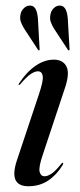

<svg xmlns="http://www.w3.org/2000/svg" viewBox="-20 -655 286 684"><path d="M138.5 -27Q149.5 -27 163.2 -36Q177 -45 197.5 -70.5Q201.5 -76 204 -75Q207 -74 203 -66.5Q181 -31 150.8 -11.2Q120.5 8.5 81 8.5Q10.5 8.5 39.5 -81.5L119 -320Q135 -367.5 132.2 -384.2Q129.5 -401 115 -401Q104.5 -401 90.2 -391.8Q76 -382.5 53 -356Q49.5 -351.5 47 -352.5Q44.5 -353 48 -358Q74.5 -398.5 106.5 -420.5Q138.5 -442.5 171.5 -442.5Q203.5 -442.5 216.2 -419.2Q229 -396 212.5 -345L132 -102.5Q117 -58 121.2 -42.5Q125.5 -27 138.5 -27ZM115.5 -581.5 121 -481.5Q121.8 -477.5 120.1 -476Q118 -474.5 115.9 -477L67.4 -551Q59 -564 54.2 -577.2Q49.4 -590.5 54 -607.5Q56.9 -618.5 66.5 -627.2Q76.2 -636 89.6 -635Q113.4 -633 115.5 -581.5ZM221.9 -581.5 227.7 -481.5Q228.2 -477.5 226.9 -476Q224.4 -474.5 222.3 -477L173.7 -551Q165.4 -564 160.7 -577.2Q156.1 -590.5 160.7 -607.5Q163.3 -618.5 172.9 -627.2Q182.5 -636 195.5 -635Q219.8 -633 221.9 -581.5Z"/></svg>

Font: Fraunces 144pt
Style: Italic
Weight: 400
Italic angle: -16°
Version: Version 1.000;[b76b70a41]